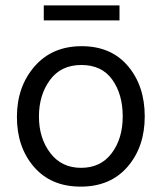

<svg xmlns="http://www.w3.org/2000/svg" viewBox="-20 -686 602 715"><path d="M425 -610H143V-666H425ZM283 -444Q207 -444 166 -388Q125 -332 125 -252Q125 -172 167 -116.5Q209 -61 282 -61Q355 -61 396 -115.5Q437 -170 437 -252.5Q437 -335 398 -389.5Q359 -444 283 -444ZM284 -514Q394 -514 456.5 -440Q519 -366 519 -252.5Q519 -139 455 -65Q391 9 280.5 9Q170 9 106.5 -64.5Q43 -138 43 -250.5Q43 -363 108.5 -438.5Q174 -514 284 -514Z"/></svg>

Font: Hind Kochi
Style: Regular
Weight: 400
Designer: Dhruvi Tolia
Foundry: Indian Type Foundry
Version: Version 0.702;PS 1.0;hotconv 1.0.81;makeotf.lib2.5.63406